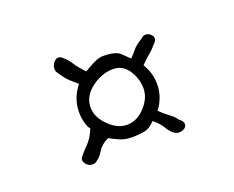

<svg xmlns="http://www.w3.org/2000/svg" viewBox="-55 -736 508 416"><g transform="rotate(-20 199.0 -528.5)"><path d="M291 -627Q296 -632 302 -632Q308 -632 313 -627.5Q318 -623 318 -618Q318 -613 314 -609Q303 -596 296.5 -591Q290 -586 275 -571Q289 -549 289 -523Q289 -493 270 -468Q280 -458 291 -450Q302 -442 306 -435Q316 -428 316 -421Q316 -415 310.5 -411.5Q305 -408 298 -408Q293 -408 288 -411Q280 -416 272.5 -428.5Q265 -441 252 -451Q241 -438 227.5 -435.5Q214 -433 199 -433Q183 -433 171.5 -438Q160 -443 149 -449Q133 -442 124.5 -428.5Q116 -415 109 -411Q105 -407 98 -407Q89 -407 83 -415Q77 -423 82 -430Q88 -438 100 -450Q112 -462 120 -482Q116 -486 112.5 -497.5Q109 -509 109 -523Q109 -555 130 -581Q121 -589 113 -596Q105 -603 95 -619Q91 -623 91 -630Q91 -637 96 -643.5Q101 -650 107 -650Q111 -650 115 -647Q127 -637 132.5 -627.5Q138 -618 154 -601Q162 -606 175.5 -613Q189 -620 199 -620Q228 -620 238.5 -610Q249 -600 255 -594Q263 -602 269.5 -610Q276 -618 291 -627ZM198 -462Q221 -462 239.5 -482Q258 -502 258 -524Q258 -547 245 -566.5Q232 -586 210 -586Q184 -586 160 -568Q136 -550 136 -524Q136 -502 156 -482Q176 -462 198 -462Z"/></g></svg>

Font: Ingrid Darling
Style: Regular
Weight: 400
Designer: Robert E. Leuschke
Foundry: Robert E. Leuschke
Version: Version 1.010; ttfautohint (v1.8.3)